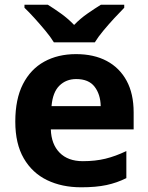

<svg xmlns="http://www.w3.org/2000/svg" viewBox="-20 -786 631 816"><path d="M303 -556Q379 -556 433.5 -527Q488 -498 518 -443Q548 -388 548 -308V-236H196Q198 -173 233.5 -137Q269 -101 332 -101Q385 -101 428 -111.5Q471 -122 517 -144V-29Q477 -9 432.5 0.5Q388 10 325 10Q243 10 180 -20.5Q117 -51 81 -113Q45 -175 45 -269Q45 -365 77.5 -428.5Q110 -492 168 -524Q226 -556 303 -556ZM304 -450Q261 -450 232.5 -422Q204 -394 199 -335H408Q407 -385 382 -417.5Q357 -450 304 -450ZM209 -606Q195 -629 172.5 -656Q150 -683 126.5 -709Q103 -735 84 -753V-766H183Q209 -750 239 -728.5Q269 -707 295 -680Q321 -707 352 -728.5Q383 -750 409 -766H508V-753Q490 -735 466 -709Q442 -683 419.5 -656Q397 -629 383 -606Z"/></svg>

Font: Noto Sans Cham
Style: Bold
Weight: 700
Version: Version 2.002